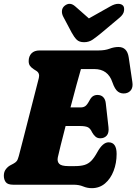

<svg xmlns="http://www.w3.org/2000/svg" viewBox="-20 -963 711 1001"><path d="M363 0H49Q20 0 10 -13.5Q0 -27 0 -47Q0 -67.5 10.8 -81.2Q21.5 -95 34.5 -101.5L49.5 -109.5Q61 -115.5 67 -123Q73 -130.5 78 -149.5Q88 -187.5 101.8 -241.2Q115.5 -295 130.5 -353.5Q145.5 -412 159.2 -465.5Q173 -519 182.5 -556.5Q188.5 -581.5 169.5 -593.5L156 -602Q143 -610.5 136.2 -620Q129.5 -629.5 129.5 -644.5Q129.5 -669.5 144.2 -684.8Q159 -700 186.5 -700H493.5Q527.5 -700 551 -709Q574.5 -718 597.5 -718Q643 -718 651 -664L670 -535.5Q674 -510 664 -495Q654 -480 634.5 -476.5Q612 -473 595.5 -484.8Q579 -496.5 566 -534Q543 -603 471.5 -603H402Q394 -576 379 -521Q364 -466 347.5 -403H401Q415 -403 424.8 -409.8Q434.5 -416.5 447 -440Q455.5 -456 465.5 -462Q475.5 -468 488 -468Q507.5 -468 518.5 -456.2Q529.5 -444.5 531.5 -424.5L545.5 -300.5Q549 -270.5 536.5 -256.2Q524 -242 503 -242Q487.5 -242 477.5 -251Q467.5 -260 460.5 -272.5Q450.5 -294.5 436.8 -300.2Q423 -306 397.5 -306H322Q307.5 -250.5 296.5 -206Q285.5 -161.5 281.5 -143Q277 -121.5 288.5 -109.2Q300 -97 337 -97H370Q400.5 -97 420.5 -103Q440.5 -109 455.8 -124.5Q471 -140 487 -169Q515.5 -221 546 -221Q588 -221 588 -160.5Q588 -112.5 572.2 -71.8Q556.5 -31 527.5 -6.5Q498.5 18 458.5 18Q435 18 413.5 9Q392 0 363 0ZM510 -792.5Q484 -771 464 -757Q444 -743 418.5 -743Q393 -743 379.8 -756.2Q366.5 -769.5 354 -792.5L310 -875.5Q301.5 -891.5 303 -907Q304.5 -922.5 316.5 -932.5Q344 -955 372.5 -929.5L443.5 -867L554.5 -929.5Q578 -943 596 -943Q614 -943 622.5 -932.5Q629 -924 626.5 -906Q624 -888 603 -870.5Z"/></svg>

Font: Fraunces 144pt SuperSoft Black
Style: Italic
Weight: 900
Italic angle: -16°
Version: Version 1.000;[b76b70a41]